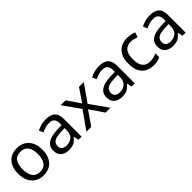

<svg xmlns="http://www.w3.org/2000/svg" viewBox="258 -1659 2781 2781"><g transform="rotate(-45 1648.5 -268.0)"><path d="M551 -269Q551 -136 483.5 -63Q416 10 301 10Q230 10 174.5 -22.5Q119 -55 87 -117.5Q55 -180 55 -269Q55 -402 122 -474Q189 -546 304 -546Q377 -546 432.5 -513.5Q488 -481 519.5 -419.5Q551 -358 551 -269ZM146 -269Q146 -174 183.5 -118.5Q221 -63 303 -63Q384 -63 422 -118.5Q460 -174 460 -269Q460 -364 422 -418Q384 -472 302 -472Q220 -472 183 -418Q146 -364 146 -269Z M893 -545Q991 -545 1038 -502Q1085 -459 1085 -365V0H1021L1004 -76H1000Q965 -32 926.5 -11Q888 10 820 10Q747 10 699 -28.5Q651 -67 651 -149Q651 -229 714 -272.5Q777 -316 908 -320L999 -323V-355Q999 -422 970 -448Q941 -474 888 -474Q846 -474 808 -461.5Q770 -449 737 -433L710 -499Q745 -518 793 -531.5Q841 -545 893 -545ZM919 -259Q819 -255 780.5 -227Q742 -199 742 -148Q742 -103 769.5 -82Q797 -61 840 -61Q908 -61 953 -98.5Q998 -136 998 -214V-262Z M1378 -274 1193 -536H1293L1431 -334L1568 -536H1667L1482 -274L1677 0H1577L1431 -214L1283 0H1184Z M1983 -545Q2081 -545 2128 -502Q2175 -459 2175 -365V0H2111L2094 -76H2090Q2055 -32 2016.5 -11Q1978 10 1910 10Q1837 10 1789 -28.5Q1741 -67 1741 -149Q1741 -229 1804 -272.5Q1867 -316 1998 -320L2089 -323V-355Q2089 -422 2060 -448Q2031 -474 1978 -474Q1936 -474 1898 -461.5Q1860 -449 1827 -433L1800 -499Q1835 -518 1883 -531.5Q1931 -545 1983 -545ZM2009 -259Q1909 -255 1870.5 -227Q1832 -199 1832 -148Q1832 -103 1859.5 -82Q1887 -61 1930 -61Q1998 -61 2043 -98.5Q2088 -136 2088 -214V-262Z M2556 10Q2485 10 2429.5 -19Q2374 -48 2342.5 -109Q2311 -170 2311 -265Q2311 -364 2344 -426Q2377 -488 2433.5 -517Q2490 -546 2562 -546Q2603 -546 2641 -537.5Q2679 -529 2703 -517L2676 -444Q2652 -453 2620 -461Q2588 -469 2560 -469Q2402 -469 2402 -266Q2402 -169 2440.5 -117.5Q2479 -66 2555 -66Q2599 -66 2632.5 -75Q2666 -84 2694 -97V-19Q2667 -5 2634.5 2.5Q2602 10 2556 10Z M3024 -545Q3122 -545 3169 -502Q3216 -459 3216 -365V0H3152L3135 -76H3131Q3096 -32 3057.5 -11Q3019 10 2951 10Q2878 10 2830 -28.5Q2782 -67 2782 -149Q2782 -229 2845 -272.5Q2908 -316 3039 -320L3130 -323V-355Q3130 -422 3101 -448Q3072 -474 3019 -474Q2977 -474 2939 -461.5Q2901 -449 2868 -433L2841 -499Q2876 -518 2924 -531.5Q2972 -545 3024 -545ZM3050 -259Q2950 -255 2911.5 -227Q2873 -199 2873 -148Q2873 -103 2900.5 -82Q2928 -61 2971 -61Q3039 -61 3084 -98.5Q3129 -136 3129 -214V-262Z"/></g></svg>

Font: Noto Sans Tifinagh SIL
Style: Regular
Weight: 400
Designer: JamraPatel
Foundry: JamraPatel LLC
Version: Version 2.006; ttfautohint (v1.8.4.7-5d5b)